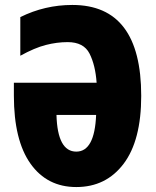

<svg xmlns="http://www.w3.org/2000/svg" viewBox="-20 -745 628 775"><path d="M370 -411H36V-359Q36 -179 103 -84.5Q170 10 288 10Q408 10 479 -84Q550 -178 550 -358Q550 -725 272 -725Q161 -725 62 -676V-520Q120 -552 165 -563.5Q210 -575 253 -575Q318 -575 341.5 -528.5Q365 -482 370 -411ZM208 -281H368Q362 -133 288 -133Q212 -133 208 -281Z"/></svg>

Font: Noto Sans Display Condensed Black
Style: Regular
Weight: 900
Width: 3
Designer: Monotype Design team
Foundry: Monotype Imaging Inc.
Version: 1.000